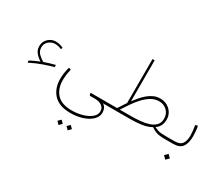

<svg xmlns="http://www.w3.org/2000/svg" viewBox="-161 -1090 2287 1956"><g transform="rotate(30 982.5 -112.5)"><path d="M108.9 -182.1Q108.9 -137.7 137.7 -108.9Q166.5 -80.1 200.7 -61Q229.5 -70.8 264.4 -81.8Q299.3 -92.8 327.6 -99.1V-73.2Q273.9 -59.6 206.8 -35.9Q139.6 -12.2 66.4 24.9L63 2.4Q89.8 -13.7 117.9 -25.9Q146 -38.1 174.3 -50.3Q140.1 -71.3 112.3 -103.5Q84.5 -135.7 84.5 -181.6Q84.5 -216.3 101.3 -244.4Q118.2 -272.5 147 -289.1Q175.8 -305.7 210.4 -305.7Q235.8 -305.7 259.3 -299.3Q282.7 -293 297.9 -284.2L292 -263.7Q276.9 -270.5 255.4 -275.9Q233.9 -281.2 216.8 -281.2Q174.3 -281.2 141.6 -253.4Q108.9 -225.6 108.9 -182.1Z M697.3 251.5Q567.4 251.5 501.7 182.9Q436 114.3 436 -0.5Q436 -66.9 457 -142.1L482.9 -132.3Q465.3 -63 465.3 -2.9Q465.3 100.1 521.7 161.1Q578.1 222.2 697.3 222.2Q763.7 222.2 823 204.8Q882.3 187.5 919.4 156.7Q956.5 126 956.5 85.9Q956.5 42.5 923.8 21.2Q891.1 0 845.7 0H791.5Q788.6 0 785.2 -0.7Q781.7 -1.5 780.8 -5.4L774.9 -24.4Q773.4 -30.3 782.7 -30.3H1019.5V0H938.5Q963.9 16.1 972.9 39.1Q981.9 62 981.9 84.5Q981.9 133.8 943.1 171.4Q904.3 209 839.8 230.2Q775.4 251.5 697.3 251.5ZM764.2 354.5 795.9 385.7 764.2 418 732.4 385.7ZM656.7 354.5 688.5 385.7 656.7 418 625 385.7Z M1422.4 -335Q1468.3 -335 1504.6 -314.5Q1541 -293.9 1562.3 -259Q1583.5 -224.1 1583.5 -181.6Q1583.5 -136.2 1566.7 -106.2Q1549.8 -76.2 1522.9 -57.6Q1547.4 -45.9 1565.2 -40Q1583 -34.2 1605.2 -32.2Q1627.4 -30.3 1663.6 -30.3H1694.3V0H1663.6Q1600.6 0 1565.7 -11.7Q1530.8 -23.4 1502 -45.4Q1454.6 -18.1 1390.1 -9Q1325.7 0 1252 0H1000V-30.3H1086.9Q1099.1 -50.8 1118.4 -78.1Q1137.7 -105.5 1149.9 -126V-643.1H1175.3V-161.1Q1195.8 -188.5 1221.2 -218.8Q1246.6 -249 1277.1 -275.4Q1307.6 -301.8 1344 -318.4Q1380.4 -335 1422.4 -335ZM1425.3 -304.7Q1375.5 -304.7 1331.5 -278.3Q1287.6 -252 1249.3 -210.2Q1210.9 -168.5 1178.5 -120.6Q1146 -72.8 1118.7 -30.3H1250Q1304.2 -30.3 1358.4 -35.2Q1412.6 -40 1457.3 -54.7Q1502 -69.3 1529.1 -98.4Q1556.2 -127.4 1556.2 -175.8Q1556.2 -232.4 1518.3 -268.6Q1480.5 -304.7 1425.3 -304.7Z M1674.3 -30.3H1762.7Q1826.2 -30.3 1850.3 -64.5Q1874.5 -98.6 1874.5 -159.7Q1874.5 -184.6 1871.1 -217Q1867.7 -249.5 1862.3 -278.8L1890.6 -286.1Q1896 -259.3 1898.9 -226.1Q1901.9 -192.9 1901.9 -167.5Q1901.9 -87.9 1871.1 -43.9Q1840.3 0 1763.7 0H1674.3ZM1774.9 111.3 1809.1 145.5 1774.9 179.7 1740.7 145.5Z"/></g></svg>

Font: Vazirmatn UI Thin
Style: Regular
Weight: 100
Designer: Saber Rastikerdar
Foundry: Saber Rastikerdar
Version: Version 33.003